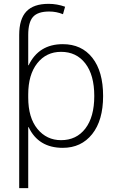

<svg xmlns="http://www.w3.org/2000/svg" viewBox="-20 -760 605 1000"><path d="M127 -268V-252Q127 -147 175 -88.5Q223 -30 298 -30Q378 -30 424.5 -90.5Q471 -151 471 -260Q471 -369 424.5 -429.5Q378 -490 298 -490Q221 -490 174 -430.5Q127 -371 127 -268ZM517 -260Q517 -133 460 -61.5Q403 10 307 10Q180 10 129 -98H127V220H80V-578Q80 -661 117.5 -700.5Q155 -740 233 -740Q277 -740 319 -725L308 -686Q274 -700 236 -700Q177 -700 152 -672Q127 -644 127 -578V-420H129Q182 -530 307 -530Q405 -530 461 -459Q517 -388 517 -260Z"/></svg>

Font: M PLUS 1p Light
Style: Regular
Weight: 300
Version: Version 1.061